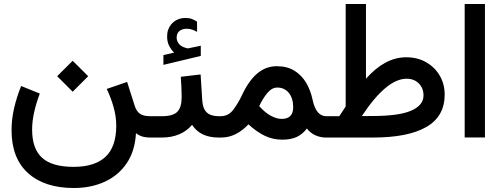

<svg xmlns="http://www.w3.org/2000/svg" viewBox="-20 -692 2522 966"><path d="M267.6 -308.6 345.7 -386.2 423.8 -308.6 345.7 -230.5ZM564.9 -58.6Q564.9 -105 551.8 -152.1Q538.6 -199.2 517.1 -244.6L619.6 -279.8L657.7 -159.7Q666.5 -132.3 683.8 -119.9Q701.2 -107.4 736.3 -107.4H755.9V0H738.3Q711.4 0 694.6 -5.6Q677.7 -11.2 664.1 -22Q659.2 67.9 617.4 129.4Q575.7 190.9 506.8 222.4Q438 253.9 352.1 253.9Q204.1 253.9 121.1 179Q38.1 104 38.1 -37.1Q38.1 -91.8 51 -147.9Q64 -204.1 86.4 -259.3L180.2 -221.2Q162.6 -174.8 152.1 -128.7Q141.6 -82.5 141.6 -39.6Q141.6 56.2 191.7 101.8Q241.7 147.5 350.6 147.5Q456.1 147.5 510.3 97.4Q564.5 47.4 564.9 -58.6Z M1091.3 0H1079.6Q987.8 0 946.3 -64Q919.9 -32.2 881.1 -16.1Q842.3 0 795.4 0H736.3V-107.4H795.4Q850.6 -107.4 872.3 -129.9Q894 -152.3 894 -203.6Q894 -228 892.6 -254.4Q891.1 -280.8 889.6 -305.7L989.3 -317.4L997.6 -187Q1000 -146 1019.8 -126.7Q1039.6 -107.4 1080.6 -107.4H1091.3ZM856 -427.2Q840.3 -442.9 830.6 -462.4Q820.8 -481.9 820.8 -508.3Q820.8 -527.3 826.2 -542.5Q831.5 -557.6 840.8 -568.8Q854 -585 872.8 -593.3Q891.6 -601.6 911.6 -601.6Q932.1 -601.6 944.8 -596.7Q957.5 -591.8 971.2 -583.5L971.7 -531.7Q957 -539.6 945.1 -543.5Q933.1 -547.4 918.5 -547.4Q909.7 -547.4 899.7 -544.7Q889.6 -542 881.8 -535.2Q868.7 -523.4 868.7 -502Q869.1 -486.3 879.6 -472.2Q890.1 -458 914.1 -451.2Q916.5 -450.7 918.9 -449.7Q921.4 -448.7 924.3 -448.7Q926.8 -448.7 928.7 -449.2L990.2 -461.9V-410.6L802.2 -365.7V-415Z M1230 -66.4Q1199.7 -34.2 1165.5 -17.1Q1131.3 0 1092.3 0H1071.8V-107.4H1089.8Q1129.4 -107.4 1154.1 -140.4Q1178.7 -173.3 1197.3 -212.9Q1230.5 -284.7 1273.7 -321.8Q1316.9 -358.9 1372.6 -358.9Q1424.8 -358.9 1461.4 -336.2Q1498 -313.5 1520.3 -275.6Q1542.5 -237.8 1552.2 -192.4Q1561.5 -147.5 1579.1 -127.4Q1596.7 -107.4 1620.6 -107.4H1633.8V0H1620.1Q1592.3 0 1567.4 -11Q1542.5 -22 1523.9 -45.4Q1501.5 -15.6 1471.7 -2.4Q1441.9 10.7 1400.4 10.7Q1352.5 10.7 1311.8 -9Q1271 -28.8 1230 -66.4ZM1284.2 -158.2Q1313.5 -125 1342.8 -109.4Q1372.1 -93.8 1397 -93.8Q1455.1 -93.8 1455.1 -152.3Q1455.1 -197.8 1433.1 -224.6Q1411.1 -251.5 1375 -251.5Q1347.7 -251.5 1324.7 -223.6Q1301.8 -195.8 1284.2 -158.2Z M1821.3 -295.9Q1867.7 -348.6 1918.2 -376.2Q1968.8 -403.8 2023.9 -403.8Q2080.6 -403.8 2124 -378.9Q2167.5 -354 2192.4 -311.5Q2217.3 -269 2217.3 -215.8Q2217.3 -106.4 2125.2 -53.2Q2033.2 0 1856.4 0H1614.3V-107.4H1687Q1695.3 -120.1 1703.6 -132.3Q1711.9 -144.5 1719.2 -156.7V-671.9H1821.3ZM1854 -108.4Q1987.8 -108.4 2049.3 -135.5Q2110.8 -162.6 2110.8 -211.9Q2110.8 -248 2087.4 -272Q2064 -295.9 2025.4 -295.9Q1924.8 -295.9 1800.3 -107.9Z M2317.9 -671.9H2419.9V-0.5H2317.9Z"/></svg>

Font: Vazir Medium FD-UI
Style: Medium-FD-UI
Weight: 500
Designer: Saber Rastikerdar
Foundry: Saber Rastikerdar
Version: Version 30.1.0